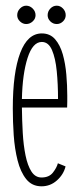

<svg xmlns="http://www.w3.org/2000/svg" viewBox="-20 -644 286 675"><path d="M126 11Q92.5 11 72.2 -14.2Q52 -39.5 41.8 -80.2Q31.5 -121 28.2 -169Q25 -217 25 -262.5Q25 -389 51 -457.8Q77 -526.5 127 -526.5Q156 -526.5 173.8 -506Q191.5 -485.5 200.8 -452.8Q210 -420 213.2 -381.8Q216.5 -343.5 216.5 -308Q216.5 -297 216.5 -286.5Q216.5 -276 216 -266H57Q57.5 -220.5 60 -176.8Q62.5 -133 69.8 -97.5Q77 -62 90.5 -41Q104 -20 126 -20Q152.5 -20 166 -37.2Q179.5 -54.5 183.5 -70L210.5 -59Q203.5 -30.5 180.2 -9.8Q157 11 126 11ZM127 -496.5Q95 -496.5 77 -440.5Q59 -384.5 57 -296H184Q184 -348 179.5 -393.8Q175 -439.5 162.8 -468Q150.5 -496.5 127 -496.5ZM179.5 -559.5Q166.5 -559.5 157 -568.8Q147.5 -578 147.5 -590.5Q147.5 -604 157 -614Q166.5 -624 179.5 -624Q192 -624 201.5 -614Q211 -604 211 -590.5Q211 -578 201.5 -568.8Q192 -559.5 179.5 -559.5ZM72 -559.5Q60 -559.5 50.2 -568.8Q40.5 -578 40.5 -590.5Q40.5 -604 50.2 -614Q60 -624 72 -624Q85 -624 95 -614Q105 -604 105 -590.5Q105 -578 95 -568.8Q85 -559.5 72 -559.5Z"/></svg>

Font: Imbue 10pt Thin
Style: Regular
Weight: 100
Designer: Tyler Finck
Foundry: Etcetera Type Company
Version: Version 1.102; ttfautohint (v1.8.3)